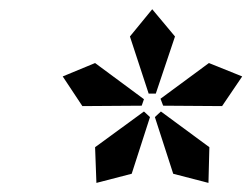

<svg xmlns="http://www.w3.org/2000/svg" viewBox="-20 -738 550 420"><path d="M268.1 -357.9 190.9 -337.9 188 -416 294.9 -494.1 308.1 -481.9ZM290 -506.8 160.2 -505.9 117.2 -570.8 188 -600.1 294.9 -521ZM436 -337.9 358.9 -357.9 318.8 -481.9 332 -494.1 438 -416ZM320.8 -533.2H305.2L264.2 -658.2L313 -717.8L362.8 -658.2ZM465.8 -505.9 336.9 -506.8 331.1 -522 437 -600.1 509.8 -570.8Z"/></svg>

Font: Charis SIL Phon
Style: Bold Italic
Weight: 700
Italic angle: -11°
Foundry: SIL International
Version: Version 5.000